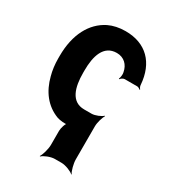

<svg xmlns="http://www.w3.org/2000/svg" viewBox="-180 -637 847 941"><g transform="rotate(30 243.5 -167.0)"><path d="M252 -538C216 -538 184 -531 157 -518C79 -479 32 -393 32 -271V-257C32 -224 36 -192 44 -163C63 -88 106 -30 175 -4C189 1 225 6 234 0L232 -4C222 2 213 33 213 48V128C213 152 202 189 193 202L195 204C207 192 241 178 264 178H302C325 178 360 192 372 204L373 202C364 189 354 152 354 128V-59C354 -80 364 -114 372 -125L370 -128C360 -117 328 -104 309 -104H267C193 -104 173 -176 173 -257V-271C173 -351 194 -424 268 -424C309 -424 336 -397 343 -358C346 -348 343 -327 339 -320L342 -318C345 -324 357 -332 365 -332H436C442 -332 450 -327 454 -323L456 -326C452 -330 447 -339 447 -347C438 -467 368 -538 252 -538Z"/></g></svg>

Font: Asimov
Style: EdgeExtreme
Weight: 500
Designer: Google
Version: Version 2.000980: 2014